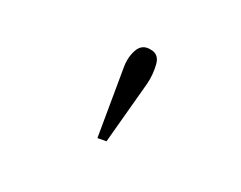

<svg xmlns="http://www.w3.org/2000/svg" viewBox="-31 -822 345 275"><g transform="rotate(-30 141.0 -684.0)"><path d="M92 -638 83 -648.5 166 -717Q178.5 -727.5 192.2 -730Q206 -732.5 212.5 -720Q219.5 -708.5 208.8 -698Q198 -687.5 184 -680.5Z"/></g></svg>

Font: Imbue 50pt ExtraLight
Style: Regular
Weight: 200
Designer: Tyler Finck
Foundry: Etcetera Type Company
Version: Version 1.102; ttfautohint (v1.8.3)